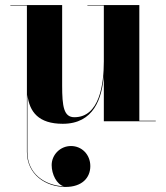

<svg xmlns="http://www.w3.org/2000/svg" viewBox="-20 -480 657 760"><path d="M261 98C218 98 184.5 133 184.5 173.5C184.5 210 204.5 250 232.5 257.5C156.5 254 88 207 88.5 121V-105C96.5 -37 132.5 10 228.5 10C351 10 383.5 -90 391 -180.5V0H596.5V-2H531.5V-460H326V-458H391V-237C391 -147 374 -16 274.5 -16C232.5 -16 226 -58 226 -142V-460H21V-458H86.5V121C86.5 211 161 260 239 260C304.5 260 337.5 224 337.5 177.5C337.5 132 304 98 261 98Z"/></svg>

Font: Bodoni* 96pt
Style: Bold
Weight: 700
Version: Version 2.3